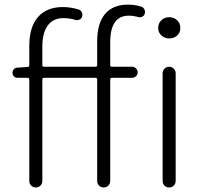

<svg xmlns="http://www.w3.org/2000/svg" viewBox="-20 -828 894 848"><path d="M401.4 -533.2Q409.2 -533.2 409.2 -540V-644.5Q409.2 -724.6 443.8 -766.1Q478.5 -807.6 545.9 -807.6Q574.2 -807.6 603.5 -798.8Q613.3 -795.9 617.7 -786.6Q622.1 -777.3 619.1 -766.6Q616.2 -757.8 607.4 -753.9Q598.6 -750 589.8 -752.9Q568.4 -758.8 548.8 -758.8Q466.8 -758.8 466.8 -641.6V-540Q466.8 -533.2 474.6 -533.2H563.5Q573.2 -533.2 580.6 -525.9Q587.9 -518.6 587.9 -508.3Q587.9 -498 580.6 -491.2Q573.2 -484.4 563.5 -484.4H474.6Q466.8 -484.4 466.8 -476.6V-29.3Q466.8 -16.6 458.5 -8.3Q450.2 0 438 0Q425.8 0 417.5 -8.3Q409.2 -16.6 409.2 -29.3V-476.6Q409.2 -484.4 401.4 -484.4H174.8Q167 -484.4 167 -476.6V-29.3Q167 -16.6 158.7 -8.3Q150.4 0 138.2 0Q126 0 117.7 -8.3Q109.4 -16.6 109.4 -29.3V-476.6Q109.4 -484.4 101.6 -484.4H56.6Q47.9 -484.4 41.5 -490.7Q35.2 -497.1 35.2 -506.3Q35.2 -515.6 41.5 -522.5Q47.9 -529.3 56.6 -529.3L101.6 -532.2Q109.4 -533.2 109.4 -540V-626Q109.4 -709 147.9 -752.9Q186.5 -796.9 257.8 -796.9Q292 -796.9 327.1 -786.1Q336.9 -783.2 341.3 -773.9Q345.7 -764.6 342.8 -754.9Q339.8 -745.1 330.6 -741.2Q321.3 -737.3 312.5 -740.2Q287.1 -748 259.8 -748Q214.8 -748 190.9 -715.3Q167 -682.6 167 -622.1V-540Q167 -533.2 174.8 -533.2ZM698.2 -29.3V-503.9Q698.2 -515.6 706.5 -524.4Q714.8 -533.2 727.1 -533.2Q739.3 -533.2 747.6 -524.4Q755.9 -515.6 755.9 -503.9V-29.3Q755.9 -16.6 747.6 -8.3Q739.3 0 727.1 0Q714.8 0 706.5 -8.3Q698.2 -16.6 698.2 -29.3ZM726.6 -752Q748 -752 762.2 -738.8Q776.4 -725.6 776.4 -704.1Q776.4 -683.6 762.2 -670.9Q748 -658.2 726.6 -658.2Q707 -658.2 692.9 -671.4Q678.7 -684.6 678.7 -704.1Q678.7 -725.6 692.9 -738.8Q707 -752 726.6 -752Z"/></svg>

Font: Gen Jyuu Gothic P Light
Style: Regular
Weight: 200
Designer: [Source Han Sans]
Ryoko NISHIZUKA  (kana & ideographs); Paul D. Hunt (Latin, Greek & Cyrillic); Wenlong ZHANG  (bopomofo
Version: Version 1.002.20150607